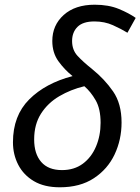

<svg xmlns="http://www.w3.org/2000/svg" viewBox="-20 -785 596 815"><path d="M234 10Q168 10 124 -16Q80 -42 57.5 -85.5Q35 -129 35 -181Q35 -294 104 -363Q173 -432 288 -462Q254 -489 228 -525Q202 -561 202 -611Q202 -678 250.5 -721.5Q299 -765 382 -765Q441 -765 484.5 -747Q528 -729 556 -709L521 -646Q495 -662 459.5 -678Q424 -694 381 -694Q332 -694 309 -671Q286 -648 286 -611Q286 -573 309 -548Q332 -523 372 -491Q424 -449 460 -397Q496 -345 496 -265Q496 -192 466.5 -129.5Q437 -67 378.5 -28.5Q320 10 234 10ZM243 -63Q295 -63 331.5 -90Q368 -117 387.5 -163Q407 -209 407 -264Q407 -323 386 -359.5Q365 -396 338 -419Q280 -405 231.5 -376.5Q183 -348 154 -302.5Q125 -257 125 -193Q125 -132 155 -97.5Q185 -63 243 -63Z"/></svg>

Font: Manna Sans
Style: Italic
Weight: 400
Italic angle: -12°
Designer: Monotype Design Team
Foundry: Monotype Imaging Inc.
Version: Version 2.001.1; ttfautohint (v1.8.2)